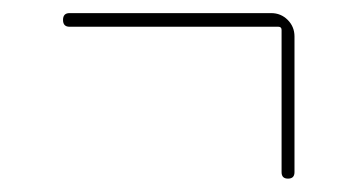

<svg xmlns="http://www.w3.org/2000/svg" viewBox="-20 -430 540 290"><path d="M85 -389.6Q75.2 -389.6 75.2 -399.9Q75.2 -410.2 85 -410.2H389.6Q404.3 -410.2 414.6 -399.9Q424.8 -389.6 424.8 -375V-169.9Q424.8 -160.2 415 -160.2Q405.3 -160.2 405.3 -169.9V-384.8Q405.3 -389.6 400.4 -389.6Z"/></svg>

Font: Rounded-X Mgen+ 1m thin
Style: Regular
Weight: 100
Designer: [Source Han Sans]
Ryoko NISHIZUKA  (kana & ideographs); Paul D. Hunt (Latin, Greek & Cyrillic); Wenlong ZHANG  (bopomofo
Version: Version 1.059.20150602